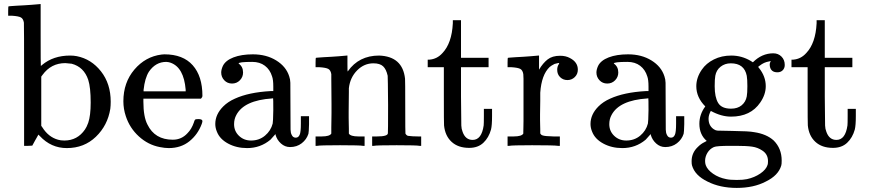

<svg xmlns="http://www.w3.org/2000/svg" viewBox="-20 -714 4266 940"><path d="M98 -688Q115 -689 135 -690.5Q155 -692 165 -693Q175 -694 176 -694H179V-543Q179 -391 180 -391Q183 -393 186 -396Q241 -442 323 -442Q341 -442 356 -439Q427 -425 474.5 -364.5Q522 -304 522 -216Q522 -197 520 -181Q507 -100 449.5 -44.5Q392 11 307 11Q230 11 175 -48L168 -55L158 -37Q156 -34 152.5 -27.5Q149 -21 146.5 -16.5Q144 -12 143 -10L138 -1L118 0H98V-298Q98 -599 97 -603Q94 -622 82.5 -628.5Q71 -635 38 -637H20V-660Q20 -683 22 -683L32 -684Q42 -685 61 -686Q80 -687 98 -688ZM331 -402Q307 -405 300 -405Q230 -405 188 -347L182 -339V-98L187 -91Q217 -43 264 -30Q277 -26 295 -26Q359 -26 396 -80Q404 -91 412 -113Q424 -148 424 -212Q424 -286 412 -323Q391 -386 331 -402Z M971 -245Q971 -238 964 -231H682V-216Q682 -142 702 -104Q738 -30 826 -30Q869 -30 898 -62Q918 -82 929 -114Q932 -125 935 -128Q938 -131 951 -131Q971 -131 971 -121Q971 -117 968 -108Q949 -56 907.5 -22.5Q866 11 806 11Q787 11 762 6Q705 -5 660 -46Q615 -87 596 -145Q584 -181 584 -218Q584 -310 638 -373.5Q692 -437 771 -447Q775 -448 785 -448Q876 -448 923.5 -394.5Q971 -341 971 -245ZM889 -275Q880 -384 815 -407Q808 -410 794 -411Q742 -411 709 -363Q689 -331 683 -274V-267H889Z M1063 -359Q1063 -373 1071 -391Q1084 -418 1123 -433Q1162 -448 1218 -448Q1284 -448 1332.5 -418Q1381 -388 1396 -340Q1401 -326 1401.5 -308.5Q1402 -291 1402 -194Q1402 -96 1402.5 -79.5Q1403 -63 1408 -54Q1414 -40 1428 -40Q1441 -40 1447 -54Q1453 -66 1453 -109V-145H1493V-106Q1492 -66 1490 -59Q1481 -31 1457 -12.5Q1433 6 1400 6Q1375 6 1355.5 -11.5Q1336 -29 1329 -54V-58Q1326 -55 1317 -44.5Q1308 -34 1304 -30Q1255 11 1190 11Q1138 11 1097 -11Q1056 -33 1042 -69Q1034 -88 1034 -107Q1034 -154 1073 -193Q1096 -216 1130 -231Q1198 -262 1304 -268H1318V-290Q1318 -324 1312 -340Q1302 -373 1277 -392Q1252 -411 1215 -411Q1148 -411 1148 -403Q1170 -388 1170 -359Q1170 -337 1154.5 -321Q1139 -305 1116 -305Q1093 -305 1078 -321Q1063 -337 1063 -359ZM1318 -175Q1318 -233 1317 -233Q1314 -233 1312 -232Q1175 -223 1137 -151Q1126 -131 1126 -106Q1126 -72 1150 -49Q1174 -26 1209 -26Q1249 -26 1277.5 -50Q1306 -74 1315 -109Q1317 -116 1318 -175Z M1688 -60Q1696 -46 1735 -46H1749H1765V0H1757Q1744 -3 1645 -3Q1546 -3 1533 0H1525V-46H1541H1555Q1594 -46 1602 -60V-68Q1602 -77 1602 -91Q1602 -105 1602.5 -122.5Q1603 -140 1603 -161.5Q1603 -183 1603 -203Q1603 -234 1602.5 -269.5Q1602 -305 1602 -328V-351Q1599 -370 1587.5 -376.5Q1576 -383 1543 -385H1525V-408Q1525 -431 1527 -431L1537 -432Q1547 -433 1565.5 -434Q1584 -435 1602 -436Q1619 -437 1638 -438.5Q1657 -440 1667 -441Q1677 -442 1678 -442H1681V-402Q1681 -364 1682 -364L1683 -365Q1737 -442 1836 -442Q1951 -438 1963 -329Q1964 -322 1964 -190Q1964 -62 1965 -60Q1969 -52 1977 -49Q1998 -46 2026 -46H2042V0H2034Q2021 -3 1922 -3Q1823 -3 1810 0H1802V-46H1818H1826Q1879 -46 1879 -62Q1880 -64 1880 -200Q1879 -335 1878 -343Q1871 -375 1855.5 -389.5Q1840 -404 1808 -404Q1763 -404 1729 -370Q1694 -335 1688 -282Q1688 -281 1688 -263.5Q1688 -246 1687.5 -219Q1687 -192 1687 -168Q1687 -153 1687 -136.5Q1687 -120 1687.5 -107Q1688 -94 1688 -83.5Q1688 -73 1688 -66Z M2197 -600V-615H2237V-431H2372V-385H2237V-241Q2238 -116 2238.5 -99.5Q2239 -83 2245 -68Q2259 -29 2294 -29Q2338 -29 2348 -100Q2349 -108 2349 -146V-181H2389V-146Q2389 -100 2384 -80Q2373 -40 2346.5 -15Q2320 10 2277 10Q2223 10 2191 -19.5Q2159 -49 2154 -100Q2153 -107 2153 -248V-385H2074V-422H2083Q2120 -425 2146 -454Q2192 -502 2197 -600Z M2481 -46H2495Q2534 -46 2542 -60V-68Q2542 -77 2542.5 -91Q2543 -105 2543 -122.5Q2543 -140 2543 -161.5Q2543 -183 2543 -203Q2543 -234 2543 -269.5Q2543 -305 2543 -328L2542 -351Q2539 -370 2527.5 -376.5Q2516 -383 2483 -385H2465V-408Q2465 -431 2467 -431L2477 -432Q2487 -433 2505 -434Q2523 -435 2541 -436Q2557 -437 2576 -438.5Q2595 -440 2605 -441Q2615 -442 2616 -442H2619V-373Q2638 -405 2661 -423Q2684 -441 2722 -441Q2750 -441 2770 -430Q2809 -410 2809 -373Q2809 -351 2794 -336.5Q2779 -322 2758 -322Q2737 -322 2722.5 -336Q2708 -350 2708 -372Q2708 -389 2716 -400Q2718 -404 2718 -405Q2716 -407 2695 -401Q2679 -393 2671 -386Q2631 -348 2625 -260V-221Q2624 -182 2624 -154Q2624 -141 2624 -126.5Q2624 -112 2624.5 -101Q2625 -90 2625 -81Q2625 -72 2625 -66V-61Q2629 -53 2637 -51Q2647 -47 2690 -46H2721V0H2712Q2694 -3 2585 -3Q2487 -3 2473 0H2465V-46Z M2900 -359Q2900 -373 2908 -391Q2921 -418 2960 -433Q2999 -448 3055 -448Q3121 -448 3169.5 -418Q3218 -388 3233 -340Q3238 -326 3238.5 -308.5Q3239 -291 3239 -194Q3239 -96 3239.5 -79.5Q3240 -63 3245 -54Q3251 -40 3265 -40Q3278 -40 3284 -54Q3290 -66 3290 -109V-145H3330V-106Q3329 -66 3327 -59Q3318 -31 3294 -12.5Q3270 6 3237 6Q3212 6 3192.5 -11.5Q3173 -29 3166 -54V-58Q3163 -55 3154 -44.5Q3145 -34 3141 -30Q3092 11 3027 11Q2975 11 2934 -11Q2893 -33 2879 -69Q2871 -88 2871 -107Q2871 -154 2910 -193Q2933 -216 2967 -231Q3035 -262 3141 -268H3155V-290Q3155 -324 3149 -340Q3139 -373 3114 -392Q3089 -411 3052 -411Q2985 -411 2985 -403Q3007 -388 3007 -359Q3007 -337 2991.5 -321Q2976 -305 2953 -305Q2930 -305 2915 -321Q2900 -337 2900 -359ZM3155 -175Q3155 -233 3154 -233Q3151 -233 3149 -232Q3012 -223 2974 -151Q2963 -131 2963 -106Q2963 -72 2987 -49Q3011 -26 3046 -26Q3086 -26 3114.5 -50Q3143 -74 3152 -109Q3154 -116 3155 -175Z M3666 -409Q3710 -453 3766 -453Q3790 -453 3806 -437Q3822 -421 3822 -396Q3822 -380 3812 -370Q3802 -360 3786 -360Q3754 -360 3749 -390Q3747 -404 3752 -411Q3752 -412 3753 -414V-415Q3749 -414 3744 -413Q3720 -409 3700 -393Q3692 -388 3692 -386Q3694 -384 3696 -381Q3729 -340 3729 -292Q3729 -251 3702 -212Q3655 -143 3559 -143Q3511 -143 3460 -171Q3449 -151 3449 -133Q3449 -98 3475 -81Q3484 -75 3492.5 -74.5Q3501 -74 3564 -73Q3648 -72 3672 -67Q3733 -58 3768 -26Q3807 13 3807 72Q3807 90 3805 96Q3791 145 3729 175Q3670 206 3587 206Q3505 206 3444 175Q3382 145 3368 96Q3366 90 3366 75Q3366 34 3397 5Q3412 -10 3429 -18L3440 -24Q3404 -55 3404 -108Q3404 -154 3433 -193Q3389 -237 3389 -292Q3389 -334 3416 -373Q3437 -404 3475 -423Q3513 -442 3560 -442Q3611 -442 3655 -416ZM3479 -292Q3479 -238 3496 -210Q3513 -182 3559 -182Q3591 -182 3611 -198.5Q3631 -215 3636 -242Q3639 -258 3639 -292Q3639 -326 3636 -343Q3624 -404 3558 -404Q3529 -404 3508 -387.5Q3487 -371 3482 -343Q3479 -327 3479 -292ZM3712 23Q3690 8 3662.5 4Q3635 0 3584 0H3555Q3488 0 3475 6Q3455 15 3443.5 34Q3432 53 3432 74Q3432 85 3435 94Q3443 117 3471 136.5Q3499 156 3536 163Q3554 167 3587 167Q3619 167 3637 163Q3674 155 3702.5 135.5Q3731 116 3738 93Q3740 88 3740 75Q3740 41 3712 23Z M3978 -600V-615H4018V-431H4153V-385H4018V-241Q4019 -116 4019.5 -99.5Q4020 -83 4026 -68Q4040 -29 4075 -29Q4119 -29 4129 -100Q4130 -108 4130 -146V-181H4170V-146Q4170 -100 4165 -80Q4154 -40 4127.5 -15Q4101 10 4058 10Q4004 10 3972 -19.5Q3940 -49 3935 -100Q3934 -107 3934 -248V-385H3855V-422H3864Q3901 -425 3927 -454Q3973 -502 3978 -600Z"/></svg>

Font: MathJax_Main
Style: Regular
Weight: 400
Version: Version 1.1